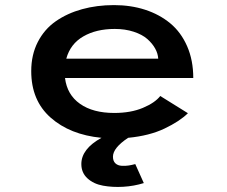

<svg xmlns="http://www.w3.org/2000/svg" viewBox="-20 -532 890 753"><path d="M544 186Q505.5 198 463.5 200.5Q421.5 203 384.2 196.2Q347 189.5 323 167.5Q299 145.5 299 111.5Q299 52 378 8.5Q254.5 -3.5 178.5 -70.8Q102.5 -138 102.5 -253Q102.5 -317 128.2 -367.2Q154 -417.5 199 -448.8Q244 -480 302 -496Q360 -512 427 -512Q493 -512 549.2 -493.8Q605.5 -475.5 647.8 -440.5Q690 -405.5 714 -350.5Q738 -295.5 738 -226H235Q243 -160.5 293.8 -124.8Q344.5 -89 428 -89Q493 -89 540.5 -109Q588 -129 608.5 -155.5L717 -88Q684.5 -56 625.2 -27.8Q566 0.5 482.5 8.5Q423 48 423 82.5Q423 99.5 432.5 108.5Q442 117.5 457.5 118.2Q473 119 485.2 117Q497.5 115 510.5 111.5ZM430 -418.5Q357.5 -418.5 306.8 -389.2Q256 -360 240 -302H600.5Q599.5 -321.5 588.8 -341.2Q578 -361 558 -378.8Q538 -396.5 504.5 -407.5Q471 -418.5 430 -418.5Z"/></svg>

Font: League Mono Wide Medium
Style: Regular
Weight: 500
Width: 8
Designer: Tyler Finck
Foundry: The League of Moveable Type / Tyler Finck
Version: Version 2.210